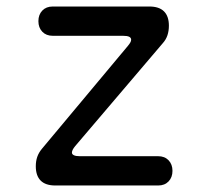

<svg xmlns="http://www.w3.org/2000/svg" viewBox="-20 -570 640 590"><path d="M150 0Q120 0 105 -15Q90 -30 90 -59Q90 -75 94.5 -88Q99 -101 109 -113L373 -429Q378 -435 380.5 -439.5Q383 -444 383 -448Q383 -454 377 -457Q371 -460 358 -460H142Q122 -460 110 -472.5Q98 -485 98 -505Q98 -525 110 -537.5Q122 -550 142 -550H439Q469 -550 484 -535Q499 -520 499 -491Q499 -475 494.5 -461.5Q490 -448 480 -437L211 -121Q206 -115 203.5 -110Q201 -105 201 -101Q201 -96 207 -93Q213 -90 225 -90H466Q486 -90 498 -77.5Q510 -65 510 -45Q510 -25 498 -12.5Q486 0 466 0Z"/></svg>

Font: Maple Mono
Style: Regular
Weight: 400
Monospace: yes
Designer: subframe7536
Version: Version 7.300